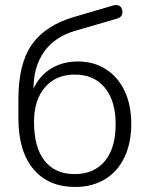

<svg xmlns="http://www.w3.org/2000/svg" viewBox="-20 -734 595 762"><path d="M53 -265V-341Q53 -482 107 -558Q161 -634 275 -667L428 -712Q436 -714 440 -714Q452 -714 459 -706.5Q466 -699 466 -686Q466 -665 441 -659L279 -612Q197 -588 155 -528.5Q113 -469 113 -382Q137 -434 183 -462Q229 -490 289 -490Q352 -490 400 -459.5Q448 -429 474.5 -373Q501 -317 501 -242Q501 -167 474 -110Q447 -53 396.5 -22.5Q346 8 278 8Q172 8 112.5 -63Q53 -134 53 -265ZM439 -241Q439 -334 396 -386Q353 -438 277 -438Q202 -438 158.5 -387.5Q115 -337 115 -250Q115 -149 157 -96Q199 -43 276 -43Q353 -43 396 -94.5Q439 -146 439 -241Z"/></svg>

Font: SN Pro Light
Style: Regular
Weight: 300
Designer: Tobias Whetton
Foundry: Supernotes
Version: Version 1.002